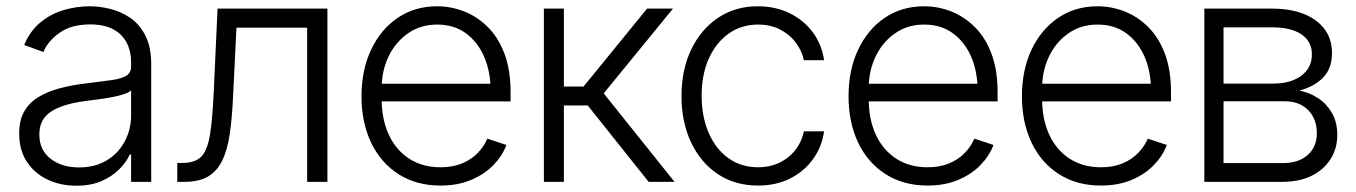

<svg xmlns="http://www.w3.org/2000/svg" viewBox="-20 -573 4273 605"><path d="M220.2 12.2Q170.9 12.2 129.9 -7.1Q88.9 -26.4 64.7 -63.2Q40.5 -100.1 40.5 -152.8Q40.5 -193.4 55.7 -220.7Q70.8 -248 99.1 -265.9Q127.4 -283.7 165.8 -294.2Q204.1 -304.7 250.5 -310.1Q296.4 -315.9 328.1 -320.1Q359.9 -324.2 376.5 -333.5Q393.1 -342.8 393.1 -363.3V-376Q393.1 -432.1 359.9 -464.1Q326.7 -496.1 264.6 -496.1Q205.6 -496.1 168.5 -470.2Q131.3 -444.3 116.7 -409.2L56.2 -431.2Q74.7 -475.6 107.4 -502.4Q140.1 -529.3 180.7 -541.3Q221.2 -553.2 262.7 -553.2Q293.9 -553.2 327.6 -544.9Q361.3 -536.6 390.6 -516.6Q419.9 -496.6 438.2 -460.7Q456.5 -424.8 456.5 -370.1V0H393.1V-86.4H389.2Q378.4 -62.5 356 -39.8Q333.5 -17.1 299.8 -2.4Q266.1 12.2 220.2 12.2ZM229 -45.4Q279.3 -45.4 316.2 -67.6Q353 -89.8 373 -127.4Q393.1 -165 393.1 -209.5V-288.1Q385.7 -281.2 369.4 -275.9Q353 -270.5 331.8 -266.6Q310.5 -262.7 288.8 -259.8Q267.1 -256.8 250.5 -254.9Q204.6 -249 171.6 -236.8Q138.7 -224.6 121.3 -203.6Q104 -182.6 104 -149.4Q104 -100.1 139.4 -72.8Q174.8 -45.4 229 -45.4Z M538.6 0V-59.6H555.2Q594.7 -59.6 614.3 -79.6Q633.8 -99.6 641.8 -149.7Q649.9 -199.7 653.8 -290L665.5 -545.9H1011.7V0H947.8V-485.8H725.1L714.4 -269Q711.4 -202.1 704.1 -151.9Q696.8 -101.6 680.7 -67.9Q664.6 -34.2 636 -17.1Q607.4 0 561 0Z M1368.2 11.7Q1292 11.7 1235.8 -24.2Q1179.7 -60.1 1149.4 -123.5Q1119.1 -187 1119.1 -269.5Q1119.1 -352.1 1149.2 -416Q1179.2 -480 1232.9 -516.6Q1286.6 -553.2 1357.4 -553.2Q1401.4 -553.2 1442.9 -536.9Q1484.4 -520.5 1517.6 -487.3Q1550.8 -454.1 1569.8 -403.1Q1588.9 -352.1 1588.9 -281.7V-253.4H1162.6V-309.1H1554.7L1525.9 -287.6Q1525.9 -347.2 1505.6 -394Q1485.4 -440.9 1447.8 -468.3Q1410.2 -495.6 1357.4 -495.6Q1305.2 -495.6 1265.6 -468Q1226.1 -440.4 1204.3 -394.8Q1182.6 -349.1 1182.6 -294.9V-262.2Q1182.6 -196.8 1205.3 -148.2Q1228 -99.6 1269.8 -72.8Q1311.5 -45.9 1368.2 -45.9Q1406.7 -45.9 1436 -58.1Q1465.3 -70.3 1485.4 -91.1Q1505.4 -111.8 1515.6 -136.2L1575.7 -116.2Q1563 -82 1534.9 -53Q1506.8 -23.9 1464.6 -6.1Q1422.4 11.7 1368.2 11.7Z M1693.8 0V-545.9H1756.8V-300.3H1818.8L2019 -545.9H2100.6L1882.3 -278.8L2105.5 0H2023.9L1832 -240.7H1756.8V0Z M2368.7 11.7Q2295.4 11.7 2241.2 -24.9Q2187 -61.5 2157.2 -125.2Q2127.4 -189 2127.4 -270Q2127.4 -352.5 2157.7 -416.3Q2188 -480 2242.2 -516.6Q2296.4 -553.2 2367.7 -553.2Q2422.4 -553.2 2466.8 -532Q2511.2 -510.7 2540.3 -472.4Q2569.3 -434.1 2576.7 -383.3H2513.2Q2506.3 -414.1 2487.1 -439.5Q2467.8 -464.8 2437.7 -480.2Q2407.7 -495.6 2368.7 -495.6Q2316.4 -495.6 2276.4 -467.3Q2236.3 -439 2213.6 -388.7Q2190.9 -338.4 2190.9 -272Q2190.9 -206.1 2212.9 -154.8Q2234.9 -103.5 2275.1 -74.7Q2315.4 -45.9 2368.7 -45.9Q2422.9 -45.9 2462.4 -76.7Q2502 -107.4 2513.2 -159.2H2576.7Q2569.8 -109.9 2541.7 -71.3Q2513.7 -32.7 2469.5 -10.5Q2425.3 11.7 2368.7 11.7Z M2902.8 11.7Q2826.7 11.7 2770.5 -24.2Q2714.4 -60.1 2684.1 -123.5Q2653.8 -187 2653.8 -269.5Q2653.8 -352.1 2683.8 -416Q2713.9 -480 2767.6 -516.6Q2821.3 -553.2 2892.1 -553.2Q2936 -553.2 2977.5 -536.9Q3019 -520.5 3052.2 -487.3Q3085.4 -454.1 3104.5 -403.1Q3123.5 -352.1 3123.5 -281.7V-253.4H2697.3V-309.1H3089.4L3060.5 -287.6Q3060.5 -347.2 3040.3 -394Q3020 -440.9 2982.4 -468.3Q2944.8 -495.6 2892.1 -495.6Q2839.8 -495.6 2800.3 -468Q2760.7 -440.4 2739 -394.8Q2717.3 -349.1 2717.3 -294.9V-262.2Q2717.3 -196.8 2740 -148.2Q2762.7 -99.6 2804.4 -72.8Q2846.2 -45.9 2902.8 -45.9Q2941.4 -45.9 2970.7 -58.1Q3000 -70.3 3020 -91.1Q3040 -111.8 3050.3 -136.2L3110.4 -116.2Q3097.7 -82 3069.6 -53Q3041.5 -23.9 2999.3 -6.1Q2957 11.7 2902.8 11.7Z M3449.2 11.7Q3373 11.7 3316.9 -24.2Q3260.7 -60.1 3230.5 -123.5Q3200.2 -187 3200.2 -269.5Q3200.2 -352.1 3230.2 -416Q3260.3 -480 3314 -516.6Q3367.7 -553.2 3438.5 -553.2Q3482.4 -553.2 3523.9 -536.9Q3565.4 -520.5 3598.6 -487.3Q3631.8 -454.1 3650.9 -403.1Q3669.9 -352.1 3669.9 -281.7V-253.4H3243.7V-309.1H3635.7L3606.9 -287.6Q3606.9 -347.2 3586.7 -394Q3566.4 -440.9 3528.8 -468.3Q3491.2 -495.6 3438.5 -495.6Q3386.2 -495.6 3346.7 -468Q3307.1 -440.4 3285.4 -394.8Q3263.7 -349.1 3263.7 -294.9V-262.2Q3263.7 -196.8 3286.4 -148.2Q3309.1 -99.6 3350.8 -72.8Q3392.6 -45.9 3449.2 -45.9Q3487.8 -45.9 3517.1 -58.1Q3546.4 -70.3 3566.4 -91.1Q3586.4 -111.8 3596.7 -136.2L3656.7 -116.2Q3644 -82 3616 -53Q3587.9 -23.9 3545.7 -6.1Q3503.4 11.7 3449.2 11.7Z M3774.9 0V-545.9H3989.7Q4076.7 -545.4 4127 -507.8Q4177.2 -470.2 4177.2 -406.2Q4177.2 -357.4 4149.2 -328.6Q4121.1 -299.8 4074.2 -287.6Q4105.5 -281.7 4132.6 -264.2Q4159.7 -246.6 4176.8 -217.5Q4193.8 -188.5 4193.8 -147.9Q4193.8 -105 4172.6 -71.5Q4151.4 -38.1 4112.8 -19Q4074.2 0 4021 0ZM3835.4 -59.1H4021Q4070.8 -58.6 4100.1 -84.2Q4129.4 -109.9 4129.4 -152.8Q4129.4 -198.7 4101.8 -226.3Q4074.2 -253.9 4028.3 -253.9H3835.4ZM3835.4 -309.6H3993.7Q4048.8 -310.1 4081.5 -335.2Q4114.3 -360.4 4113.8 -402.3Q4113.8 -442.4 4081.1 -464.6Q4048.3 -486.8 3989.7 -486.8H3835.4Z"/></svg>

Font: Inter Tight Light
Style: Regular
Weight: 300
Designer: Rasmus Andersson
Foundry: rsms
Version: Version 3.004